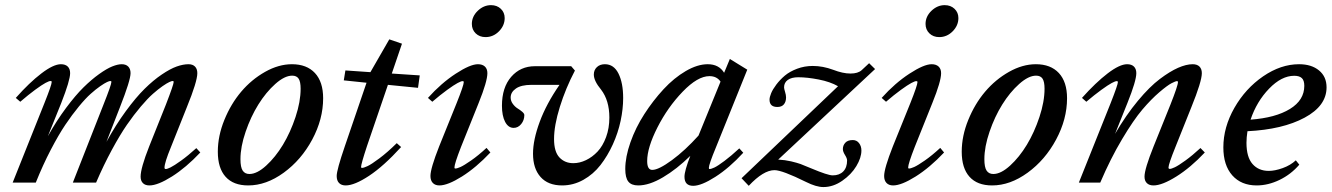

<svg xmlns="http://www.w3.org/2000/svg" viewBox="-20 -717 5229 754"><path d="M29.8 0 154.8 -313Q183.1 -383.8 183.1 -395.5Q183.1 -398.9 178.2 -398.9Q172.9 -398.9 158.7 -391.4Q144.5 -383.8 117.9 -364.3Q91.3 -344.7 59.6 -317.4L42 -332.5Q95.2 -392.6 142.6 -428.7Q189.9 -464.8 219.2 -464.8Q236.8 -464.8 246.1 -455.6Q255.4 -446.3 255.4 -429.7Q255.4 -401.4 220.7 -313L168 -182.1Q202.1 -243.2 239.3 -293Q276.4 -342.8 307.9 -373.8Q339.4 -404.8 369.1 -426Q398.9 -447.3 420.7 -456.1Q442.4 -464.8 458 -464.8Q474.6 -464.8 483.6 -455.6Q492.7 -446.3 492.7 -429.7Q492.7 -401.9 451.2 -296.4L397.9 -159.7Q434.6 -226.6 474.1 -280.5Q513.7 -334.5 547.9 -368.2Q582 -401.9 615.2 -424.3Q648.4 -446.8 673.8 -455.8Q699.2 -464.8 720.2 -464.8Q736.8 -464.8 745.8 -455.6Q754.9 -446.3 754.9 -429.7Q754.9 -397 713.9 -296.4L651.4 -139.6Q626 -78.1 626 -58.6Q626 -53.2 630.9 -53.2Q636.7 -53.2 650.1 -59.8Q663.6 -66.4 691.2 -86.2Q718.8 -106 751 -135.3L766.6 -118.2Q710.9 -59.1 655.3 -23.9Q599.6 11.2 566.9 11.2Q550.3 11.2 541.3 2.2Q532.2 -6.8 532.2 -23.4Q532.2 -56.6 565.9 -142.1L631.3 -305.7Q662.1 -385.3 662.1 -395.5Q662.1 -398.9 657.2 -398.9Q654.3 -398.9 645 -394.8Q635.7 -390.6 618.4 -378.7Q601.1 -366.7 580.6 -348.6Q560.1 -330.6 533 -298.6Q505.9 -266.6 478.5 -227.1Q451.2 -187.5 419.2 -128.4Q387.2 -69.3 357.4 0H266.1L386.2 -305.7Q417.5 -384.3 417.5 -395.5Q417.5 -398.9 412.6 -398.9Q409.7 -398.9 400.4 -394.8Q391.1 -390.6 373.8 -378.7Q356.4 -366.7 336.2 -348.6Q315.9 -330.6 289.6 -298.6Q263.2 -266.6 236.6 -227.1Q210 -187.5 179.2 -128.4Q148.4 -69.3 120.6 0Z M954.6 11.2Q896.5 11.2 866 -22.7Q835.4 -56.6 835.4 -121.1Q835.4 -183.1 861.1 -246.1Q886.7 -309.1 927.2 -356.9Q967.8 -404.8 1021 -434.8Q1074.2 -464.8 1126.5 -464.8Q1184.6 -464.8 1216.8 -430.2Q1249 -395.5 1249 -331.1Q1249 -249 1206.1 -168.9Q1163.1 -88.9 1094.2 -38.8Q1025.4 11.2 954.6 11.2ZM959.5 -33.7Q989.3 -33.7 1025.4 -66.7Q1061.5 -99.6 1091.1 -148.4Q1120.6 -197.3 1140.6 -257.6Q1160.6 -317.9 1160.6 -368.7Q1160.6 -396 1152.8 -408Q1145 -419.9 1127.4 -419.9Q1097.7 -419.9 1061 -387.2Q1024.4 -354.5 994.6 -306.6Q964.8 -258.8 944.6 -199.7Q924.3 -140.6 924.3 -91.8Q924.3 -60.1 933.1 -46.9Q941.9 -33.7 959.5 -33.7Z M1337.4 11.2Q1320.8 11.2 1311.5 1.7Q1302.2 -7.8 1302.2 -25.9Q1302.2 -49.3 1334 -142.1L1419.4 -392.1L1330.1 -401.4L1336.4 -440.4L1434.6 -433.6L1508.8 -562.5L1558.6 -545.4L1518.6 -428.2L1628.4 -420.9L1621.6 -372.1L1503.4 -383.8L1421.4 -144Q1397.9 -72.8 1397.9 -61Q1397.9 -57.6 1401.4 -57.6Q1408.2 -57.6 1423.1 -64.5Q1438 -71.3 1469.7 -95Q1501.5 -118.7 1538.1 -154.8L1555.2 -139.6Q1486.8 -64.5 1429.4 -26.6Q1372.1 11.2 1337.4 11.2Z M1886.7 -571.3Q1863.3 -571.3 1848.1 -585.9Q1833 -600.6 1833 -623Q1833 -652.3 1856.2 -674.6Q1879.4 -696.8 1908.2 -696.8Q1931.6 -696.8 1946.8 -682.4Q1961.9 -668 1961.9 -646Q1961.9 -616.7 1939.5 -594Q1917 -571.3 1886.7 -571.3ZM1705.6 11.2Q1689 11.2 1679.7 1.5Q1670.4 -8.3 1670.4 -25.9Q1670.4 -55.2 1704.6 -142.1L1773.4 -312.5Q1801.3 -382.3 1801.3 -395Q1801.3 -398.4 1796.4 -398.4Q1791 -398.4 1776.9 -390.9Q1762.7 -383.3 1736.1 -364Q1709.5 -344.7 1677.7 -317.4L1660.6 -332.5Q1712.9 -390.6 1769.8 -427.7Q1826.7 -464.8 1856.9 -464.8Q1874.5 -464.8 1884.3 -455.6Q1894 -446.3 1894 -429.7Q1894 -397.5 1859.9 -313L1790.5 -140.1Q1764.6 -73.7 1764.6 -59.1Q1764.6 -55.2 1768.1 -55.2Q1774.9 -55.2 1788.6 -61.3Q1802.2 -67.4 1830.3 -86.9Q1858.4 -106.4 1890.6 -136.2L1905.8 -118.2Q1850.1 -59.1 1794.2 -23.9Q1738.3 11.2 1705.6 11.2Z M2187.5 11.2Q2132.3 11.2 2102.8 -22Q2073.2 -55.2 2073.2 -113.3Q2073.2 -167.5 2099.4 -238.3Q2125.5 -309.1 2177.2 -383.8H2067.4Q2026.9 -383.8 2006.1 -369.4Q1985.4 -355 1985.4 -334Q1985.4 -320.8 1993.7 -309.3Q2002 -297.9 2012.2 -291.5Q2022.5 -285.2 2030.8 -278.1Q2039.1 -271 2039.1 -265.1Q2039.1 -245.1 2026.9 -230Q2014.6 -214.8 1997.1 -214.8Q1976.1 -214.8 1963.6 -238.5Q1951.2 -262.2 1951.2 -301.8Q1951.2 -373.5 1987.5 -415.3Q2023.9 -457 2080.6 -457H2223.1L2237.8 -439.9Q2201.2 -370.1 2178.5 -297.1Q2155.8 -224.1 2155.8 -170.9Q2155.8 -121.1 2177 -98.6Q2198.2 -76.2 2231.4 -76.2Q2256.3 -76.2 2281.2 -88.1Q2306.2 -100.1 2326.7 -121.8Q2347.2 -143.6 2360.1 -178.5Q2373 -213.4 2373 -255.4Q2373 -322.8 2340.3 -365.2Q2312 -399.4 2312 -424.3Q2312 -441.9 2324 -453.4Q2335.9 -464.8 2355.5 -464.8Q2390.6 -464.8 2408.9 -428Q2427.2 -391.1 2427.2 -332Q2427.2 -289.1 2417.2 -242.2Q2407.2 -195.3 2386.7 -150.1Q2366.2 -105 2338.1 -68.8Q2310.1 -32.7 2270.8 -10.7Q2231.4 11.2 2187.5 11.2Z M2486.3 11.2Q2459.5 11.2 2447.5 -3.9Q2435.5 -19 2435.5 -53.2Q2435.5 -100.6 2455.8 -158.2Q2476.1 -215.8 2510.3 -268.8Q2544.4 -321.8 2585.7 -366.5Q2627 -411.1 2673.1 -438Q2719.2 -464.8 2759.3 -464.8Q2803.2 -464.8 2823.7 -431.2L2846.2 -485.4L2914.6 -443.4L2791.5 -138.2Q2763.7 -71.3 2763.7 -57.6Q2763.7 -53.2 2766.6 -53.2Q2772.9 -53.2 2785.9 -59.3Q2798.8 -65.4 2825 -85Q2851.1 -104.5 2883.3 -134.3L2898.9 -117.2Q2844.2 -57.6 2789.3 -22.5Q2734.4 12.7 2702.1 12.7Q2668 12.7 2668 -22.9Q2668 -45.9 2690.9 -105Q2637.7 -52.7 2583.7 -20.8Q2529.8 11.2 2486.3 11.2ZM2521.5 -84.5Q2521.5 -49.8 2541.5 -49.8Q2566.4 -49.8 2618.7 -88.1Q2670.9 -126.5 2723.1 -184.6L2809.6 -396.5Q2794.9 -418 2766.1 -418Q2719.7 -418 2660.9 -356.9Q2602.1 -295.9 2561.8 -216.6Q2521.5 -137.2 2521.5 -84.5Z M3362.8 -126Q3362.8 -97.7 3343 -64.7Q3323.2 -31.7 3287.6 -7.1Q3252 17.6 3213.4 17.6Q3185.5 17.6 3145.5 -2.4Q3051.8 -48.8 3021.5 -48.8Q2978 -48.8 2920.4 12.7L2892.1 -17.1L3271 -378.4Q3240.2 -396 3195.1 -404.8Q3149.9 -413.6 3114.7 -413.6Q3088.4 -413.6 3073.7 -403.1Q3059.1 -392.6 3059.1 -374Q3059.1 -368.7 3063 -356.2Q3066.9 -343.8 3066.9 -334.5Q3066.9 -317.4 3058.3 -307.1Q3049.8 -296.9 3032.7 -296.9Q3002 -296.9 3002 -325.7Q3002 -335.4 3008.3 -350.8Q3014.6 -366.2 3028.8 -385Q3043 -403.8 3062 -419.9Q3081.1 -436 3110.1 -447Q3139.2 -458 3171.9 -458Q3211.4 -458 3252 -442.9Q3290 -428.2 3319.8 -428.2Q3349.1 -428.2 3363.8 -441.4L3393.1 -468.8L3416.5 -445.8L3036.1 -90.3Q3063 -88.9 3086.9 -83.3Q3110.8 -77.6 3124 -72.8Q3137.2 -67.9 3166 -55.7Q3231 -28.3 3250 -28.3Q3276.4 -28.3 3291.5 -43.7Q3306.6 -59.1 3306.6 -86.9Q3306.6 -95.2 3298.3 -108.4Q3290 -121.6 3290 -131.8Q3290 -146 3299.6 -156.5Q3309.1 -167 3329.1 -167Q3344.2 -167 3353.5 -155Q3362.8 -143.1 3362.8 -126Z M3668.5 -571.3Q3645 -571.3 3629.9 -585.9Q3614.7 -600.6 3614.7 -623Q3614.7 -652.3 3637.9 -674.6Q3661.1 -696.8 3689.9 -696.8Q3713.4 -696.8 3728.5 -682.4Q3743.7 -668 3743.7 -646Q3743.7 -616.7 3721.2 -594Q3698.7 -571.3 3668.5 -571.3ZM3487.3 11.2Q3470.7 11.2 3461.4 1.5Q3452.1 -8.3 3452.1 -25.9Q3452.1 -55.2 3486.3 -142.1L3555.2 -312.5Q3583 -382.3 3583 -395Q3583 -398.4 3578.1 -398.4Q3572.8 -398.4 3558.6 -390.9Q3544.4 -383.3 3517.8 -364Q3491.2 -344.7 3459.5 -317.4L3442.4 -332.5Q3494.6 -390.6 3551.5 -427.7Q3608.4 -464.8 3638.7 -464.8Q3656.2 -464.8 3666 -455.6Q3675.8 -446.3 3675.8 -429.7Q3675.8 -397.5 3641.6 -313L3572.3 -140.1Q3546.4 -73.7 3546.4 -59.1Q3546.4 -55.2 3549.8 -55.2Q3556.6 -55.2 3570.3 -61.3Q3584 -67.4 3612.1 -86.9Q3640.1 -106.4 3672.4 -136.2L3687.5 -118.2Q3631.8 -59.1 3575.9 -23.9Q3520 11.2 3487.3 11.2Z M3876 11.2Q3817.9 11.2 3787.4 -22.7Q3756.8 -56.6 3756.8 -121.1Q3756.8 -183.1 3782.5 -246.1Q3808.1 -309.1 3848.6 -356.9Q3889.2 -404.8 3942.4 -434.8Q3995.6 -464.8 4047.9 -464.8Q4106 -464.8 4138.2 -430.2Q4170.4 -395.5 4170.4 -331.1Q4170.4 -249 4127.4 -168.9Q4084.5 -88.9 4015.6 -38.8Q3946.8 11.2 3876 11.2ZM3880.9 -33.7Q3910.6 -33.7 3946.8 -66.7Q3982.9 -99.6 4012.5 -148.4Q4042 -197.3 4062 -257.6Q4082 -317.9 4082 -368.7Q4082 -396 4074.2 -408Q4066.4 -419.9 4048.8 -419.9Q4019 -419.9 3982.4 -387.2Q3945.8 -354.5 3916 -306.6Q3886.2 -258.8 3866 -199.7Q3845.7 -140.6 3845.7 -91.8Q3845.7 -60.1 3854.5 -46.9Q3863.3 -33.7 3880.9 -33.7Z M4216.8 0 4341.8 -312.5Q4370.1 -384.3 4370.1 -395Q4370.1 -398.4 4365.2 -398.4Q4359.9 -398.4 4345.7 -390.9Q4331.5 -383.3 4304.9 -364Q4278.3 -344.7 4246.1 -317.4L4229 -332.5Q4282.7 -392.6 4329.8 -428.7Q4377 -464.8 4406.2 -464.8Q4423.8 -464.8 4433.1 -455.6Q4442.4 -446.3 4442.4 -429.7Q4442.4 -399.4 4407.7 -313L4358.9 -191.4Q4402.3 -265.6 4448.7 -321.3Q4495.1 -377 4534.7 -406.7Q4574.2 -436.5 4606.4 -450.7Q4638.7 -464.8 4663.6 -464.8Q4681.2 -464.8 4690.4 -455.6Q4699.7 -446.3 4699.7 -429.7Q4699.7 -397.5 4658.7 -296.4L4596.2 -140.1Q4568.8 -72.3 4568.8 -59.1Q4568.8 -53.7 4573.7 -53.7Q4580.1 -53.7 4594 -60.3Q4607.9 -66.9 4635.3 -86.7Q4662.6 -106.4 4694.3 -135.7L4711.4 -118.2Q4655.3 -58.6 4599.4 -23.7Q4543.5 11.2 4509.8 11.2Q4493.2 11.2 4483.9 2.2Q4474.6 -6.8 4474.6 -23.4Q4474.6 -53.2 4510.3 -142.1L4576.2 -305.7Q4606 -380.9 4606 -395Q4606 -398.4 4602.1 -398.4Q4596.7 -398.4 4580.6 -390.1Q4564.5 -381.8 4532.7 -354.7Q4501 -327.6 4466.3 -286.9Q4431.6 -246.1 4386.5 -170.4Q4341.3 -94.7 4300.8 0Z M4915 11.2Q4854.5 11.2 4819.3 -28.3Q4784.2 -67.9 4784.2 -138.2Q4784.2 -217.3 4827.6 -293.5Q4871.1 -369.6 4940.4 -417.2Q5009.8 -464.8 5081.5 -464.8Q5130.4 -464.8 5159.9 -440.4Q5189.5 -416 5189.5 -374Q5189.5 -301.3 5103.3 -254.9Q5017.1 -208.5 4878.9 -201.7Q4875 -177.2 4875 -156.2Q4875 -100.1 4898.7 -73Q4922.4 -45.9 4962.4 -45.9Q4986.8 -45.9 5017.3 -56.9Q5047.9 -67.9 5068.8 -87.4L5082.5 -70.3Q5049.8 -32.2 5004.9 -10.5Q4960 11.2 4915 11.2ZM5062.5 -419.4Q5012.7 -419.4 4963.9 -368.9Q4915 -318.4 4891.1 -247.1Q4989.3 -254.4 5045.7 -289.1Q5102.1 -323.7 5102.1 -379.9Q5102.1 -401.4 5092.3 -410.4Q5082.5 -419.4 5062.5 -419.4Z"/></svg>

Font: Elstob 6pt Medium
Style: Italic
Weight: 500
Italic angle: -20°
Designer: Peter S. Baker
Version: Version 1.015